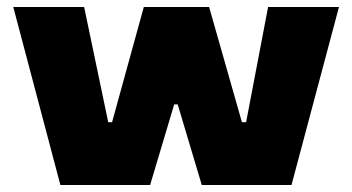

<svg xmlns="http://www.w3.org/2000/svg" viewBox="-20 -530 1009 550"><path d="M153 0 18 -510H221L290 -180H301L392 -510H579L673 -180H685L748 -510H951L815 0H558L489 -231H479L410 0Z"/></svg>

Font: Saira Expanded ExtraBold
Style: Regular
Weight: 800
Width: 7
Designer: Hector Gatti with collaboration of the Omnibus-Type team
Foundry: Omnibus-Type
Version: Version 1.101